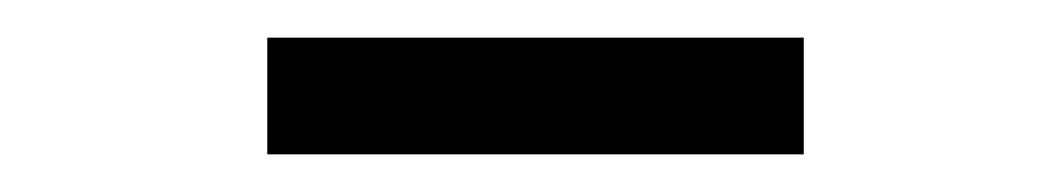

<svg xmlns="http://www.w3.org/2000/svg" viewBox="-20 -696 562 102"><path d="M407 -676V-614H122V-676Z"/></svg>

Font: Rosa Sans
Style: Regular
Weight: 400
Designer: Pentagram / MCKL
Foundry: Pentagram / MCKL
Version: Version 1.005;September 16, 2019;FontCreator 11.5.0.2425 64-